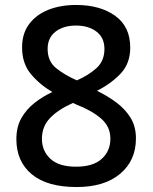

<svg xmlns="http://www.w3.org/2000/svg" viewBox="-20 -744 615 774"><path d="M287 -724Q383 -724 444 -680.5Q505 -637 505 -552Q505 -488 466 -447Q427 -406 371 -378Q414 -357 449.5 -330.5Q485 -304 506.5 -269Q528 -234 528 -186Q528 -97 464.5 -43.5Q401 10 289 10Q170 10 108 -41.5Q46 -93 46 -183Q46 -232 66 -267.5Q86 -303 119 -329Q152 -355 191 -373Q140 -403 104.5 -445.5Q69 -488 69 -553Q69 -609 97.5 -647Q126 -685 175 -704.5Q224 -724 287 -724ZM286 -641Q236 -641 204 -616.5Q172 -592 172 -547Q172 -497 206 -469.5Q240 -442 290 -420Q336 -440 368.5 -469Q401 -498 401 -547Q401 -592 369 -616.5Q337 -641 286 -641ZM149 -184Q149 -136 183 -104Q217 -72 287 -72Q355 -72 390 -103.5Q425 -135 425 -185Q425 -234 387 -266.5Q349 -299 289 -322L274 -329Q214 -302 181.5 -268Q149 -234 149 -184Z"/></svg>

Font: Noto Sans Meetei Mayek Medium
Style: Regular
Weight: 500
Designer: Monotype Design Team and Neelakash Kshetrimayum
Foundry: Monotype Imaging Inc.
Version: Version 2.002; ttfautohint (v1.8.4.7-5d5b)